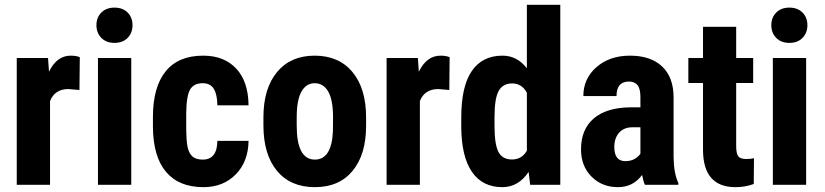

<svg xmlns="http://www.w3.org/2000/svg" viewBox="-20 -770 3436 800"><path d="M311 -395 265.1 -398.9Q208.5 -398.9 188.5 -349.1V0H49.8V-528.3H180.2L184.1 -471.2Q216.8 -538.1 274.4 -538.1Q297.9 -538.1 312.5 -531.7Z M526.9 0H388.2V-528.3H526.9ZM381.8 -665Q381.8 -697.3 402.3 -717.8Q422.9 -738.3 457 -738.3Q491.2 -738.3 511.7 -717.8Q532.2 -697.3 532.2 -665Q532.2 -633.3 512 -612.3Q491.7 -591.3 457 -591.3Q422.4 -591.3 402.1 -612.3Q381.8 -633.3 381.8 -665Z M824.7 -105Q884.8 -105 885.7 -183.1H1015.6Q1014.6 -96.7 962.4 -43.5Q910.2 9.8 827.6 9.8Q725.6 9.8 671.9 -53.7Q618.2 -117.2 617.2 -240.7V-282.7Q617.2 -407.2 670.2 -472.7Q723.1 -538.1 826.7 -538.1Q914.1 -538.1 964.4 -484.1Q1014.6 -430.2 1015.6 -331.1H885.7Q885.3 -375.5 871.1 -399.4Q856.9 -423.3 824.2 -423.3Q788.1 -423.3 772.5 -397.7Q756.8 -372.1 755.9 -298.3V-244.6Q755.9 -180.2 762.2 -154.5Q768.6 -128.9 783.2 -116.9Q797.9 -105 824.7 -105Z M1077.6 -281.2Q1077.6 -401.4 1134.3 -469.7Q1190.9 -538.1 1291 -538.1Q1392.1 -538.1 1448.7 -469.7Q1505.4 -401.4 1505.4 -280.3V-246.6Q1505.4 -126 1449.2 -58.1Q1393.1 9.8 1292 9.8Q1190.4 9.8 1134 -58.3Q1077.6 -126.5 1077.6 -247.6ZM1216.3 -246.6Q1216.3 -105 1292 -105Q1361.8 -105 1367.2 -223.1L1367.7 -281.2Q1367.7 -353.5 1347.7 -388.4Q1327.6 -423.3 1291 -423.3Q1255.9 -423.3 1236.1 -388.4Q1216.3 -353.5 1216.3 -281.2Z M1852.1 -395 1806.2 -398.9Q1749.5 -398.9 1729.5 -349.1V0H1590.8V-528.3H1721.2L1725.1 -471.2Q1757.8 -538.1 1815.4 -538.1Q1838.9 -538.1 1853.5 -531.7Z M1901.9 -280.3Q1901.9 -410.2 1945.8 -474.1Q1989.7 -538.1 2073.7 -538.1Q2134.8 -538.1 2175.3 -485.4V-750H2314.5V0H2189L2182.6 -53.7Q2140.1 9.8 2073.2 9.8Q1990.2 9.8 1946.5 -53.7Q1902.8 -117.2 1901.9 -240.2ZM2040.5 -245.6Q2040.5 -167.5 2057.1 -136.5Q2073.7 -105.5 2113.3 -105.5Q2154.3 -105.5 2175.3 -142.1V-383.3Q2154.8 -422.4 2113.8 -422.4Q2075.7 -422.4 2058.1 -391.6Q2040.5 -360.8 2040.5 -282.2Z M2667 0Q2661.1 -12.2 2655.3 -41Q2618.2 9.8 2554.7 9.8Q2488.3 9.8 2444.6 -34.2Q2400.9 -78.1 2400.9 -147.9Q2400.9 -231 2453.9 -276.4Q2506.8 -321.8 2606.4 -322.8H2648.4V-365.2Q2648.4 -400.9 2636.2 -415.5Q2624 -430.2 2600.6 -430.2Q2548.8 -430.2 2548.8 -369.6H2410.6Q2410.6 -442.9 2465.6 -490.5Q2520.5 -538.1 2604.5 -538.1Q2691.4 -538.1 2739 -492.9Q2786.6 -447.8 2786.6 -363.8V-115.2Q2787.6 -46.9 2806.2 -8.3V0ZM2585.4 -98.6Q2608.4 -98.6 2624.5 -107.9Q2640.6 -117.2 2648.4 -129.9V-239.7H2615.2Q2580.1 -239.7 2559.8 -217.3Q2539.6 -194.8 2539.6 -157.2Q2539.6 -98.6 2585.4 -98.6Z M3047.4 -658.2V-528.3H3118.2V-424.3H3047.4V-162.1Q3047.4 -130.9 3055.9 -119.1Q3064.5 -107.4 3088.9 -107.4Q3108.9 -107.4 3121.6 -110.8L3120.6 -3.4Q3085.4 9.8 3044.4 9.8Q2910.6 9.8 2909.2 -143.6V-424.3H2848.1V-528.3H2909.2V-658.2Z M3338.9 0H3200.2V-528.3H3338.9ZM3193.8 -665Q3193.8 -697.3 3214.4 -717.8Q3234.9 -738.3 3269 -738.3Q3303.2 -738.3 3323.7 -717.8Q3344.2 -697.3 3344.2 -665Q3344.2 -633.3 3324 -612.3Q3303.7 -591.3 3269 -591.3Q3234.4 -591.3 3214.1 -612.3Q3193.8 -633.3 3193.8 -665Z"/></svg>

Font: Roboto Condensed
Style: Bold
Weight: 700
Designer: Google
Version: Version 2.134; 2016